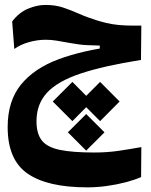

<svg xmlns="http://www.w3.org/2000/svg" viewBox="-20 -453 626 794"><path d="M340.8 321.8Q176.3 321.8 94 264.9Q11.7 208 11.7 72.8Q11.7 -35.6 66.9 -103.3Q122.1 -170.9 222.4 -208Q322.8 -245.1 457 -261.7L458.5 -239.3L392.6 -243.2V-264.6Q367.2 -265.1 338.9 -266.4Q310.5 -267.6 268.1 -275.4Q236.3 -281.2 214.1 -284.9Q191.9 -288.6 168.9 -288.6Q134.8 -288.6 99.9 -278.8Q64.9 -269 39.1 -250.5L30.3 -364.3Q59.1 -401.9 96.4 -417.2Q133.8 -432.6 168 -432.6Q209 -432.6 241.7 -421.6Q274.4 -410.6 308.3 -395.5Q342.3 -380.4 387.2 -366.7Q418 -357.4 445.1 -353Q472.2 -348.6 500.7 -347.7Q529.3 -346.7 564.5 -347.2L563 -205.1Q408.7 -180.7 313.5 -148.9Q218.3 -117.2 174.6 -69.8Q130.9 -22.5 130.9 48.3Q130.9 99.6 152.8 127.7Q174.8 155.8 227.1 166.7Q279.3 177.7 370.1 177.7Q422.4 177.7 469.2 170.9Q516.1 164.1 564.5 155.3L563.5 279.3Q536.6 291 500.5 300.5Q464.4 310.1 423.3 315.9Q382.3 321.8 340.8 321.8ZM336.4 18.6 412.1 94.2 336.4 169.9 260.7 94.2ZM394 -114.3 474.6 -33.2 394 47.9 313 -33.2ZM279.3 -114.3 359.9 -33.2 279.3 47.9 198.2 -33.2Z"/></svg>

Font: Cascadia Mono
Style: Regular
Weight: 400
Monospace: yes
Designer: Aaron Bell
Foundry: Saja Typeworks
Version: Version 2404.023